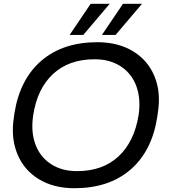

<svg xmlns="http://www.w3.org/2000/svg" viewBox="-20 -972 905 1010"><path d="M587.9 -788.1H516.1L627 -952.1H727.1ZM418 -788.1H346.2L457 -952.1H557.1ZM371.1 18.1Q262.2 18.1 183.8 -29.8Q105.5 -77.6 70.8 -163.1Q36.1 -248.5 53.2 -356L56.2 -377.9Q85 -556.2 198.2 -653.1Q311.5 -750 492.2 -750Q601.1 -750 679.7 -702.4Q758.3 -654.8 793 -569.8Q827.6 -484.9 810.1 -377.9L807.1 -356Q779.3 -176.8 666 -79.3Q552.7 18.1 371.1 18.1ZM384.8 -71.8Q520 -71.8 603.3 -149.2Q686.5 -226.6 709 -366.2Q721.7 -450.2 697.8 -517.1Q673.8 -584 616.5 -622.1Q559.1 -660.2 478 -660.2Q342.3 -660.2 259 -582.8Q175.8 -505.4 154.8 -366.2Q141.6 -282.2 165.3 -215.3Q189 -148.4 246.3 -110.1Q303.7 -71.8 384.8 -71.8Z"/></svg>

Font: Sora Italic
Style: Regular
Weight: 400
Designer: Jonathan Barnbrook, Julián Moncada
Foundry: Barnbrook Fonts
Version: Version 2.000